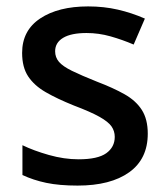

<svg xmlns="http://www.w3.org/2000/svg" viewBox="-20 -569 524 599"><path d="M441 -152Q441 -73 383 -31.5Q325 10 222 10Q165 10 124.5 1.5Q84 -7 50 -23V-116Q85 -99 132.5 -85.5Q180 -72 225 -72Q285 -72 311.5 -91Q338 -110 338 -142Q338 -160 328 -174.5Q318 -189 290.5 -204.5Q263 -220 210 -240Q158 -261 122.5 -281.5Q87 -302 68 -330.5Q49 -359 49 -404Q49 -474 105.5 -511.5Q162 -549 255 -549Q304 -549 347.5 -539Q391 -529 432 -511L397 -430Q362 -445 325 -455.5Q288 -466 250 -466Q202 -466 177 -451Q152 -436 152 -409Q152 -390 164 -376Q176 -362 204.5 -348Q233 -334 283 -314Q333 -295 368.5 -275Q404 -255 422.5 -226Q441 -197 441 -152Z"/></svg>

Font: Noto Sans Kannada Medium
Style: Regular
Weight: 500
Designer: Jelle Bosma - Monotype Design Team
Foundry: Monotype Imaging Inc.
Version: Version 2.005; ttfautohint (v1.8.4.7-5d5b)